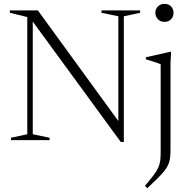

<svg xmlns="http://www.w3.org/2000/svg" viewBox="-20 -740 994 1014"><path d="M124 -31V-650L32 -672.5V-685H180L624.5 -74L605 -37V-654L516 -672.5V-685H720V-672.5L634 -654V10H618L139.5 -644.5L153 -654V-31L242 -12.5V0H38V-12.5ZM849 -624.5Q827 -624.5 813.8 -638.8Q800.5 -653 800.5 -672.5Q800.5 -692 813.8 -705.8Q827 -719.5 849 -719.5Q871 -719.5 883.8 -705.8Q896.5 -692 896.5 -672.5Q896.5 -653 883.8 -638.8Q871 -624.5 849 -624.5ZM828.5 -401Q823 -403.5 810.2 -407.8Q797.5 -412 781.8 -417Q766 -422 750.5 -426.5V-437.5L878.5 -466.5H883.5L880.5 -407V48Q880.5 73 878.5 91.5Q876.5 110 870 126.2Q863.5 142.5 850.2 159.8Q837 177 814.5 199.5Q792 222 758 254L745.5 241.5Q774.5 207.5 791.2 185Q808 162.5 816 144.5Q824 126.5 826.2 108Q828.5 89.5 828.5 63.5Z"/></svg>

Font: Newsreader 36pt Light
Style: Regular
Weight: 300
Designer: Hugues Gentile
Foundry: Production Type
Version: Version 1.003